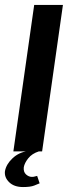

<svg xmlns="http://www.w3.org/2000/svg" viewBox="-47 -611 274 775"><path d="M7 0 91 -591H207L123 0ZM46 144Q10 144 -10 124.5Q-30 105 -27 80Q-22 52 3.5 28Q29 4 64 -1L110 0Q82 9 67 28Q52 47 49 64Q47 83 58 93Q69 103 82 103Q89 103 95 101Q101 99 103 99L113 129Q106 132 91 138Q76 144 46 144Z"/></svg>

Font: Alumni Sans Thin
Style: Bold Italic
Weight: 700
Italic angle: -8°
Version: Version 1.016